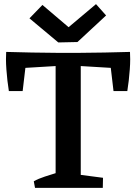

<svg xmlns="http://www.w3.org/2000/svg" viewBox="-20 -912 661 932"><path d="M250 0V-654H372V0ZM150 0 144 -32Q167 -45 198 -55Q229 -65 255 -73L256 0ZM339 0 342 -67 480 -49 479 0ZM23 -470Q19 -494 16 -521Q13 -548 11 -575Q9 -602 9 -624.5Q9 -647 10 -660L108 -623L90 -470ZM27 -578 10 -660Q73 -658 134 -657Q195 -656 253 -655.5Q311 -655 369.5 -655.5Q428 -656 488 -657Q548 -658 611 -660L595 -578L311 -595ZM531 -470 513 -623 611 -660Q612 -647 612 -624.5Q612 -602 610 -575Q608 -548 605 -521Q602 -494 598 -470ZM263 -706 123 -823 186 -888 313 -780 446 -892 495 -837 356 -708Z"/></svg>

Font: Eczar Medium
Style: Regular
Weight: 500
Designer: Vaibhav Singh
Foundry: Rosetta Type Foundry
Version: Version 2.000